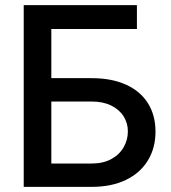

<svg xmlns="http://www.w3.org/2000/svg" viewBox="-20 -727 665 747"><path d="M72.3 -707H512.7V-614.3H179.7V-422.9H336.9Q414.6 -422.9 470.5 -397.5Q526.4 -372.1 555.7 -325.2Q585 -278.3 585 -214.8Q585 -151.4 555.4 -102.8Q525.9 -54.2 470 -27.1Q414.1 0 336.9 0H72.3ZM477.5 -215.8Q477.5 -248 460.9 -274.4Q444.3 -300.8 412.6 -316.4Q380.9 -332 336.9 -332H179.7V-90.8H336.9Q380.9 -90.8 412.6 -107.9Q444.3 -125 460.9 -153.8Q477.5 -182.6 477.5 -215.8Z"/></svg>

Font: Pretendard JP Medium
Style: Regular
Weight: 500
Designer: Base glyphs from Inter by Rasmus Andersson; Hangeul glyphs from Noto Sans CJK(Source Han Sans) by Jang Soo-young and Kan
Foundry: Kil Hyung-jin
Version: Version 1.309